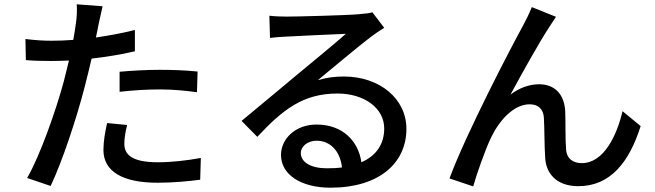

<svg xmlns="http://www.w3.org/2000/svg" viewBox="-20 -821 3040 891"><path d="M570 -241 477 -250C468 -209 460 -167 460 -125C460 -26 548 27 711 27C787 27 854 20 909 13L912 -88C846 -76 778 -68 712 -68C584 -68 557 -109 557 -154C557 -179 562 -210 570 -241ZM456 -792 336 -801C338 -779 337 -742 332 -711C330 -692 325 -666 320 -636C285 -633 251 -632 220 -632C182 -632 147 -634 98 -640L100 -542C136 -539 173 -538 219 -538C244 -538 271 -539 300 -540C292 -507 284 -474 276 -443C238 -303 165 -97 106 5L215 42C269 -71 337 -277 373 -418C384 -460 395 -506 405 -549C473 -557 543 -568 606 -583V-682C548 -667 486 -656 425 -647C430 -669 434 -689 437 -706C441 -726 450 -767 456 -792ZM535 -488V-395C598 -402 659 -406 724 -406C784 -406 843 -400 894 -393L897 -489C840 -495 780 -497 722 -497C658 -497 589 -493 535 -488Z M1376 -111C1376 -141 1407 -168 1449 -168C1515 -168 1559 -117 1567 -44C1545 -41 1521 -40 1496 -40C1425 -40 1376 -67 1376 -111ZM1230 -748 1233 -645C1256 -648 1282 -650 1307 -651C1359 -654 1532 -662 1585 -664C1535 -620 1419 -524 1363 -478C1304 -429 1179 -324 1101 -260L1174 -186C1292 -312 1386 -387 1546 -387C1671 -387 1763 -319 1763 -225C1763 -152 1726 -98 1657 -68C1644 -163 1573 -243 1449 -243C1350 -243 1284 -176 1284 -102C1284 -11 1376 50 1514 50C1739 50 1866 -64 1866 -223C1866 -363 1742 -466 1575 -466C1535 -466 1495 -461 1455 -449C1526 -507 1649 -611 1700 -649C1721 -665 1742 -679 1763 -692L1708 -764C1697 -760 1679 -758 1644 -755C1590 -750 1362 -744 1310 -744C1286 -744 1255 -745 1230 -748Z M2560 -743 2448 -788C2434 -753 2419 -725 2406 -700C2353 -604 2140 -195 2066 7L2176 44C2190 -7 2230 -122 2258 -181C2296 -261 2363 -337 2438 -337C2479 -337 2502 -313 2504 -274C2507 -225 2506 -146 2510 -89C2513 -24 2555 43 2664 43C2813 43 2901 -70 2953 -236L2869 -305C2842 -190 2781 -64 2680 -64C2642 -64 2610 -82 2607 -128C2603 -174 2605 -252 2603 -304C2599 -385 2553 -430 2482 -430C2439 -430 2392 -415 2349 -382C2399 -475 2482 -624 2528 -694C2540 -712 2551 -730 2560 -743Z"/></svg>

Font: Source Han Sans JP Medium
Style: Regular
Weight: 500
Designer: Ryoko NISHIZUKA 西塚涼子 (kana, bopomofo & ideographs); Paul D. Hunt (Latin, Greek & Cyrillic); Sandoll Communications 산돌커뮤니
Foundry: Adobe
Version: Version 2.002;hotconv 1.0.116;makeotfexe 2.5.65601